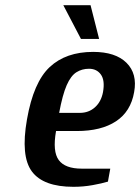

<svg xmlns="http://www.w3.org/2000/svg" viewBox="-20 -710 540 740"><path d="M263 10Q147 10 103 -49Q59 -108 84 -250Q109 -393 171.5 -451.5Q234 -510 339 -510Q425 -510 467.5 -468Q510 -426 497 -355Q484 -280 427 -242.5Q370 -205 276 -205H196Q182 -126 206.5 -93Q231 -60 295 -60H405L396 -10Q373 -3 337 3.5Q301 10 263 10ZM208 -275H288Q322 -275 346 -296.5Q370 -318 377 -355Q385 -400 369 -422.5Q353 -445 323 -445Q296 -445 274.5 -431.5Q253 -418 237 -381.5Q221 -345 208 -275ZM292 -560 224 -690H329L362 -560Z"/></svg>

Font: Cuprum
Style: Bold Italic
Weight: 700
Italic angle: -10°
Designer: Jovanny Lemonad
Foundry: Jovanny Lemonad
Version: Version 3.000